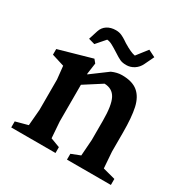

<svg xmlns="http://www.w3.org/2000/svg" viewBox="-140 -715 813 836"><g transform="rotate(30 266.0 -297.5)"><path d="M25.4 -30.3 86.9 -46.9 93.8 -127.9V-280.3L86.9 -345.7L24.4 -365.2V-393.6L189.5 -440.4L203.1 -423.8L195.3 -368.2L196.3 -365.2L279.3 -426.8Q305.7 -438.5 330.1 -438.5Q381.8 -438.5 409.7 -415.5Q437.5 -392.6 447.8 -346.7Q458 -300.8 458 -223.6V-127.9L463.9 -46.9L526.4 -30.3V0H305.7V-29.3L350.6 -46.9L356.4 -127.9V-225.6Q356.4 -301.8 339.4 -334.5Q322.3 -367.2 282.2 -368.2L195.3 -312.5V-127.9L201.2 -46.9L248 -29.3V0H25.4ZM257.8 -510.7Q236.3 -524.4 222.7 -531.7Q209 -539.1 196.3 -540L157.2 -495.1L126 -503.9L140.6 -549.8Q147.5 -571.3 165.5 -583Q183.6 -594.7 209 -594.7Q225.6 -594.7 238.3 -588.9Q251 -583 261.2 -576.2Q271.5 -569.3 274.4 -567.4Q314.5 -543 335 -540L377 -593.8L412.1 -576.2L389.6 -529.3Q379.9 -508.8 361.8 -497.1Q343.8 -485.4 322.3 -485.4Q303.7 -485.4 291 -491.2Q278.3 -497.1 257.8 -510.7Z"/></g></svg>

Font: Comprehension Dark
Style: Regular
Weight: 700
Designer: Alfredo Marco Pradil
Foundry: Alfredo Marco Pradil
Version: 1.0